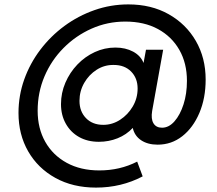

<svg xmlns="http://www.w3.org/2000/svg" viewBox="-20 -777 987 872"><path d="M416 75Q311 75 231.5 31Q152 -13 108 -89.5Q64 -166 64 -264Q64 -343 90 -416Q116 -489 163 -551Q210 -613 272.5 -659Q335 -705 409 -731Q483 -757 563 -757Q667 -757 746 -712.5Q825 -668 869.5 -591Q914 -514 914 -416Q914 -331 885.5 -264Q857 -197 808 -158.5Q759 -120 696 -120Q651 -120 621 -140Q591 -160 583 -196Q554 -165 514 -149Q474 -133 429 -133Q378 -133 339.5 -154.5Q301 -176 279 -215Q257 -254 257 -304Q257 -355 277 -401.5Q297 -448 331.5 -484Q366 -520 410.5 -540.5Q455 -561 504 -561Q550 -561 584.5 -542.5Q619 -524 632 -491L643 -551H721L671 -273Q665 -237 677 -217Q689 -197 716 -197Q747 -197 772.5 -226Q798 -255 813.5 -303Q829 -351 829 -410Q829 -490 794.5 -550.5Q760 -611 697.5 -645Q635 -679 549 -679Q468 -679 396 -647Q324 -615 268.5 -559Q213 -503 182 -430Q151 -357 151 -274Q151 -194 185.5 -133Q220 -72 283 -37.5Q346 -3 431 -3Q525 -3 603 -43L628 24Q531 75 416 75ZM449 -210Q490 -210 525.5 -233Q561 -256 583 -293.5Q605 -331 605 -375Q605 -422 575.5 -452Q546 -482 497 -482Q455 -483 419.5 -460.5Q384 -438 362.5 -400.5Q341 -363 341 -319Q341 -271 370.5 -240.5Q400 -210 449 -210Z"/></svg>

Font: Plus Jakarta Display
Style: Italic
Weight: 400
Italic angle: -12°
Designer: Gumpita Rahayu
Foundry: Tokotype Studio
Version: Version 1.000